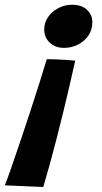

<svg xmlns="http://www.w3.org/2000/svg" viewBox="-44 -566 418 790"><path d="M148.5 -322.5Q161.5 -322.5 184 -321.8Q206.5 -321 229.2 -319.5Q252 -318 265.5 -316.5Q255 -269 242.5 -215Q230 -161 216.2 -104.5Q202.5 -48 188.2 7.2Q174 62.5 160.2 112.2Q146.5 162 134 203.5L-24 196.5Q-15 174 1.5 126.8Q18 79.5 38.5 18.8Q59 -42 80 -106Q101 -170 119 -227Q137 -284 148.5 -322.5ZM252.5 -546.5Q291.5 -546.5 313.8 -525.8Q336 -505 336 -474.5Q336 -443.5 319.8 -419.8Q303.5 -396 277 -382.5Q250.5 -369 219.5 -369Q183.5 -369 160.8 -390.5Q138 -412 138 -444.5Q138 -473.5 154.2 -496.5Q170.5 -519.5 196.8 -533Q223 -546.5 252.5 -546.5Z"/></svg>

Font: Grandstander Thin SemiBold
Style: Italic
Weight: 600
Italic angle: -15°
Version: Version 1.200